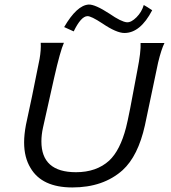

<svg xmlns="http://www.w3.org/2000/svg" viewBox="-20 -811 752 844"><path d="M598 -622H703Q689 -594 675 -536Q669 -506 649.5 -414.5Q630 -323 617 -260Q587 -125 519 -63Q434 13 298 13Q164 13 114 -73Q86 -119 86 -185Q86 -219 94 -262Q117 -365 154 -552Q161 -593 159 -623H261Q245 -588 218 -469Q200 -391 169 -250Q162 -219 162 -189Q162 -54 314 -54Q404 -54 460 -105Q508 -150 534 -250Q546 -295 584 -503Q600 -584 598 -622ZM649 -766Q597 -666 527 -666Q492 -666 430 -708Q380 -741 364 -740Q336 -739 304 -673L262 -692Q318 -788 370 -791Q398 -792 461 -751Q513 -715 538 -713Q557 -712 580 -735Q603 -758 612 -789Q625 -782 649 -766Z"/></svg>

Font: GFS Neohellenic Rg
Style: Italic
Weight: 400
Italic angle: -12°
Designer: Takis Katsoulidis and George D. Matthiopoulos
Foundry: Takis Katsoulidis and George D. Matthiopoulos
Version: Version 1.0